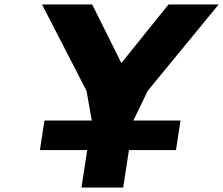

<svg xmlns="http://www.w3.org/2000/svg" viewBox="-20 -845 1005 865"><path d="M159.9 -169H372.9L347 0H535L560.9 -169H772.9L793.2 -302H581.2L581.4 -303L645.7 -436L965.2 -825H739.2L526.8 -561L395.2 -825H169.2L369.7 -436L393.4 -303L393.2 -302H180.2Z"/></svg>

Font: Sztylet
Style: BdObl
Weight: 700
Foundry: Cannot Into Space Fonts, PlusOne Fonts
Version: Version 0.12